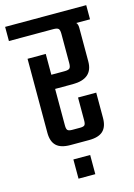

<svg xmlns="http://www.w3.org/2000/svg" viewBox="-140 -689 641 917"><g transform="rotate(-15 180.5 -230.5)"><path d="M381 -626V-556H313Q321 -548 321 -530V-364Q321 -278 221 -278H134V-97Q134 -79 140 -73.5Q146 -68 163 -68H201Q218 -68 223.5 -73.5Q229 -79 229 -97V-210H319V-85Q319 -42 297 -21Q275 0 227 0H136Q88 0 66 -21Q44 -42 44 -85V-451H134V-348H199Q218 -348 224.5 -354Q231 -360 231 -380V-524Q231 -544 224.5 -550Q218 -556 199 -556H-20V-626ZM131 165V70H214V165Z"/></g></svg>

Font: Teko Regular
Style: Regular
Weight: 400
Designer: Manushi Parikh, Jonny Pinhorn
Foundry: Indian Type Foundry
Version: Version 1.105;PS 1.0;hotconv 1.0.78;makeotf.lib2.5.61930; tt